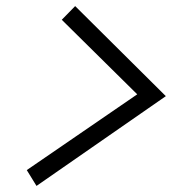

<svg xmlns="http://www.w3.org/2000/svg" viewBox="-20 -664 640 631"><path d="M431 -354 183 -599 227 -644 525 -348 100 -53 68 -105Z"/></svg>

Font: Red Hat Mono
Style: Italic
Weight: 400
Italic angle: -12°
Monospace: yes
Designer: Pentagram, MCKL
Foundry: MCKL
Version: Version 1.030